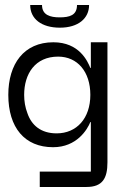

<svg xmlns="http://www.w3.org/2000/svg" viewBox="-20 -575 487 763"><path d="M218 -465C291 -465 334 -502 334 -555H286C286 -514 256 -506 217 -506C180 -506 147 -515 147 -555H100C100 -500 145 -465 218 -465ZM324 168C387 168 407 134 407 70V-407H341V-305H339C328 -332 295 -407 192 -407C75 -407 13 -321 13 -198C13 -68 78 10 191 10C285 10 327 -60 339 -90H341V107H138V168ZM205 -45C142 -45 105 -78 89 -125C80 -148 76 -173 76 -198C76 -282 120 -350 211 -350C288 -350 339 -290 339 -198C339 -105 285 -45 205 -45Z"/></svg>

Font: OSH Darker Grotesque Medium
Style: Regular
Weight: 500
Designer: Gabriel Lam
Foundry: TypeRant
Version: Version 1.000;Glyphs 3.1.1 (3148)